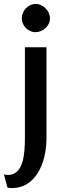

<svg xmlns="http://www.w3.org/2000/svg" viewBox="-58 -701 326 979"><path d="M179 -460H69V2C69 79 63 191 -17 191C-25 191 -34 190 -38 188L-20 255C-16 257 -6 258 4 258C118 258 179 139 179 3ZM53 -608C53 -570 85 -537 123 -537C161 -537 197 -569 197 -607C197 -645 162 -681 124 -681C85 -681 53 -645 53 -608Z"/></svg>

Font: Quattrocento Sans
Style: Bold
Weight: 700
Designer: Pablo Impallari
Foundry: Pablo Impallari, Igino Marini, Brenda Gallo
Version: Version 2.000